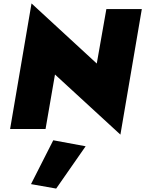

<svg xmlns="http://www.w3.org/2000/svg" viewBox="-20 -753 848 1121"><path d="M601 -700 545 -382 164 -733 39 0H246L301 -318L683 33L808 -700ZM291 66 161 322 308 348 480 101Z"/></svg>

Font: Jost* Black
Style: Italic
Weight: 900
Italic angle: -10°
Version: Version 3.7